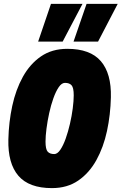

<svg xmlns="http://www.w3.org/2000/svg" viewBox="-20 -959 625 987"><path d="M247 8Q129 8 74.5 -55.5Q20 -119 23 -242Q25 -331 43 -414.5Q61 -498 97.5 -564Q134 -630 190.5 -669Q247 -708 326 -708Q444 -708 498.5 -644.5Q553 -581 550 -459Q548 -369 530 -285.5Q512 -202 475.5 -136Q439 -70 382.5 -31Q326 8 247 8ZM259 -167Q275 -167 290 -189Q305 -211 317.5 -246Q330 -281 339.5 -322Q349 -363 354 -402Q359 -441 359 -469Q359 -508 348 -520.5Q337 -533 314 -533Q297 -533 282 -511Q267 -489 254.5 -454Q242 -419 233 -378Q224 -337 219 -298Q214 -259 214 -231Q214 -192 225 -179.5Q236 -167 259 -167ZM358 -745 425 -939H585L484 -745ZM176 -745 242 -939H404L302 -745Z"/></svg>

Font: Georama SemiCondensed Black
Style: Italic
Weight: 900
Width: 4
Italic angle: -9°
Designer: Jean-Baptiste Levee
Foundry: Production Type
Version: Version 1.000